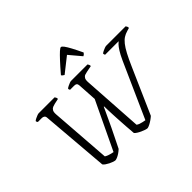

<svg xmlns="http://www.w3.org/2000/svg" viewBox="-197 -1248 1543 1543"><g transform="rotate(-45 574.0 -477.0)"><path d="M321 0Q312 0 297.5 -5Q283 -10 268 -17.5Q253 -25 240 -34Q227 -43 221 -52L173 -632Q172 -646 163 -652.5Q154 -659 141 -659H96Q93 -663 90.5 -667.5Q88 -672 89 -677Q96 -683 108 -689Q120 -695 132 -699.5Q144 -704 150 -704H331Q334 -700 338 -693Q342 -686 341 -676L295 -666Q282 -663 269.5 -658Q257 -653 249 -639.5Q241 -626 243 -598L281 -83Q292 -76 305 -71Q318 -66 331 -63Q344 -60 355 -58L550 -467L540 -630Q539 -646 531.5 -652.5Q524 -659 508 -659H462Q460 -663 458 -667Q456 -671 457 -677Q464 -683 476 -689Q488 -695 500 -699.5Q512 -704 517 -704H705Q708 -700 711.5 -693Q715 -686 715 -676L660 -665Q648 -663 635 -658.5Q622 -654 614 -640.5Q606 -627 608 -598L641 -83Q649 -76 662.5 -71Q676 -66 691 -63Q706 -60 717 -58L927 -528Q948 -574 965.5 -601.5Q983 -629 996 -642.5Q1009 -656 1014 -659H861Q858 -662 856.5 -667.5Q855 -673 855 -677Q862 -683 874 -689Q886 -695 898.5 -699.5Q911 -704 917 -704H1138Q1140 -700 1144.5 -694Q1149 -688 1148 -676L1121 -668Q1096 -661 1075.5 -648Q1055 -635 1035 -610Q1015 -585 993 -543.5Q971 -502 943 -438L773 -52Q761 -41 744.5 -29.5Q728 -18 712 -10Q696 -2 685 0Q676 0 661 -5Q646 -10 629.5 -17.5Q613 -25 599 -34Q585 -43 579 -51Q578 -69 576 -90Q574 -111 572.5 -134.5Q571 -158 569.5 -182.5Q568 -207 566.5 -232Q565 -257 564 -282Q563 -314 562 -332Q561 -350 561 -371H557Q551 -357 544 -342Q537 -327 528 -308Q519 -289 508 -265Q497 -241 482 -209.5Q467 -178 447 -138Q427 -98 402 -47Q387 -33 372 -23Q357 -13 344.5 -7.5Q332 -2 321 0ZM515 -774Q506 -780 500.5 -784Q495 -788 493 -794Q540 -849 572.5 -884Q605 -919 624.5 -936.5Q644 -954 652 -954Q661 -954 674.5 -936Q688 -918 707 -882.5Q726 -847 751 -794Q748 -790 743 -784Q738 -778 728 -774L643 -875Z"/></g></svg>

Font: Texturina 12pt Thin
Style: Italic
Weight: 250
Italic angle: -11°
Designer: Guillermo Torres Carreño
Foundry: Omnibus-Type
Version: Version 1.002